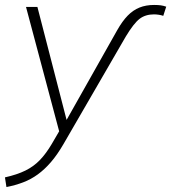

<svg xmlns="http://www.w3.org/2000/svg" viewBox="-42 -528 691 775"><path d="M-16 227 -22 188Q27 177 60.5 160.5Q94 144 119 118Q144 92 167 53L202 -7L200 14L63 -500H109L234 -16H211L431 -406Q452 -443 473.5 -465Q495 -487 521 -497.5Q547 -508 580 -508Q596 -508 607 -506.5Q618 -505 629 -501L617 -464Q609 -467 598.5 -468.5Q588 -470 580 -470Q545 -470 521.5 -452Q498 -434 466 -381L214 54Q189 97 163.5 126.5Q138 156 110.5 176Q83 196 51.5 208Q20 220 -16 227Z"/></svg>

Font: Mulish ExtraLight ExtraLight
Style: Italic
Weight: 250
Italic angle: -9°
Version: Version 3.603